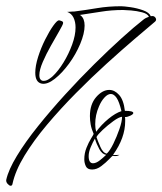

<svg xmlns="http://www.w3.org/2000/svg" viewBox="-26 -513 520 615"><path d="M14 76Q13 82 8 82Q4 82 -1.5 76Q-7 70 -6 63Q1 31 28 -13.5Q55 -58 95.5 -108.5Q136 -159 182.5 -210Q229 -261 276 -307.5Q323 -354 364 -391Q405 -428 432 -449Q440 -456 451 -459Q447 -469 429.5 -473.5Q412 -478 394 -479.5Q376 -481 368 -481Q331 -481 297.5 -475.5Q264 -470 229 -465Q231 -465 233 -463Q245 -453 245 -431Q245 -406 231 -372.5Q217 -339 195 -309Q173 -279 149.5 -260.5Q126 -242 108 -245Q87 -249 87 -280Q87 -302 96 -330.5Q105 -359 118.5 -386Q132 -413 144.5 -430.5Q157 -448 163 -448Q168 -447 172.5 -445Q177 -443 176 -438Q175 -433 163.5 -413Q152 -393 137 -366.5Q122 -340 111 -314.5Q100 -289 100 -272Q100 -259 108 -255Q110 -254 114 -254Q122 -254 130.5 -259.5Q139 -265 143 -269Q161 -286 177.5 -313Q194 -340 205 -370Q216 -400 216 -425Q216 -443 209.5 -456.5Q203 -470 189 -475Q188 -475 187 -476L189 -475Q190 -475 191 -475Q195 -475 199 -475.5Q203 -476 206 -476H211Q250 -481 285.5 -487Q321 -493 362 -493Q371 -493 392 -490Q413 -487 432.5 -480Q452 -473 457 -461Q465 -463 469.5 -459Q474 -455 474 -450Q474 -447 471 -444Q446 -423 405 -388Q364 -353 315.5 -309Q267 -265 217.5 -215Q168 -165 125 -114Q82 -63 52.5 -14.5Q23 34 14 76ZM269 30Q254 30 249 19.5Q244 9 244 -3Q244 -22 251 -39.5Q258 -57 265.5 -69Q273 -81 274 -84Q267 -100 264.5 -114Q262 -128 262 -141Q262 -179 282 -202Q302 -225 324 -225Q341 -225 355.5 -209Q370 -193 374 -158Q401 -158 401 -151Q401 -147 391.5 -142.5Q382 -138 374 -138Q375 -135 375 -131.5Q375 -128 375 -125Q375 -71 336 -17Q341 -16 346.5 -16.5Q352 -17 357 -17Q351 -14 348.5 -13.5Q346 -13 342 -13Q340 -13 338.5 -13.5Q337 -14 335 -14Q334 -14 323.5 -3Q313 8 298.5 19Q284 30 269 30ZM282 -91Q299 -114 321.5 -132.5Q344 -151 363 -157Q356 -187 347.5 -199.5Q339 -212 329 -212Q319 -212 308.5 -200.5Q298 -189 291 -172Q279 -145 279 -115Q279 -102 282 -91ZM316 -21Q326 -30 337 -52.5Q348 -75 356.5 -99.5Q365 -124 365 -139Q355 -138 337 -125Q319 -112 303 -97Q287 -82 283 -74Q287 -62 295.5 -42.5Q304 -23 316 -21ZM258 -13Q258 10 272 10Q282 10 294.5 0Q307 -10 314 -17Q301 -19 292 -35.5Q283 -52 278 -69Q271 -57 264.5 -41.5Q258 -26 258 -13Z"/></svg>

Font: Sassy Frass
Style: Regular
Weight: 400
Designer: Robert E. Leuschke
Foundry: Robert E. Leuschke
Version: Version 1.010; ttfautohint (v1.8.3)